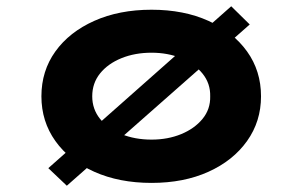

<svg xmlns="http://www.w3.org/2000/svg" viewBox="-20 -573 954 612"><path d="M193 19 134 -37 717 -553 776 -495ZM463 10Q360 10 280.5 -25.5Q201 -61 156.5 -123.5Q112 -186 112 -266Q112 -347 156.5 -409Q201 -471 280.5 -506.5Q360 -542 463 -542Q566 -542 644.5 -506.5Q723 -471 767.5 -409Q812 -347 812 -266Q812 -186 767.5 -123.5Q723 -61 644.5 -25.5Q566 10 463 10ZM463 -128Q515 -128 557.5 -145.5Q600 -163 625.5 -194Q651 -225 650 -266Q651 -307 625.5 -338.5Q600 -370 557.5 -387.5Q515 -405 463 -405Q410 -405 367 -387.5Q324 -370 299 -339Q274 -308 274 -266Q274 -225 299 -194Q324 -163 367 -145.5Q410 -128 463 -128Z"/></svg>

Font: Lexend Tera
Style: Bold
Weight: 700
Designer: Bonnie Shaver-Troup, Thomas Jockin
Foundry: Lexend
Version: Version 1.007